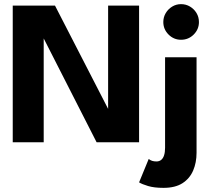

<svg xmlns="http://www.w3.org/2000/svg" viewBox="-20 -687 1032 927"><path d="M180 -523 191 -521V0H41.5V-660H245.5L513 -140L502 -138V-660H651.5V0H446.5ZM769.5 220Q724.5 220 695.2 211.2Q666 202.5 651.5 193.5L698 80.5Q706 87 715 89.8Q724 92.5 735.5 92.5Q749 92.5 758.2 85Q767.5 77.5 772.2 62.8Q777 48 777 26.5V-410.5H929V50.5Q929 98 912.5 136.5Q896 175 861 197.5Q826 220 769.5 220ZM854 -495Q819 -495 793.8 -520.2Q768.5 -545.5 768.5 -580.5Q768.5 -604 780 -623.5Q791.5 -643 811 -655Q830.5 -667 854 -667Q878 -667 897.5 -655.2Q917 -643.5 928.8 -624Q940.5 -604.5 940.5 -580.5Q940.5 -545.5 915.2 -520.2Q890 -495 854 -495Z"/></svg>

Font: League Spartan Thin
Style: Bold
Weight: 700
Version: Version 2.002